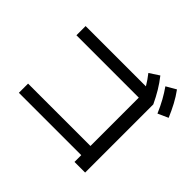

<svg xmlns="http://www.w3.org/2000/svg" viewBox="-202 -1104 1404 1404"><g transform="rotate(45 500.0 -402.5)"><path d="M730 50V-20H85V-115H730V-615H85V-710H800L840 -655V50ZM760 -613Q733 -669 708 -711Q683 -753 652 -792L727 -841Q761 -798 788 -753Q815 -708 840 -655ZM909 -629Q885 -685 861 -728Q837 -771 809 -811L885 -855Q917 -811 941.5 -765Q966 -719 989 -665Z"/></g></svg>

Font: M PLUS 2 Medium
Style: Regular
Weight: 500
Designer: Coji Morishita
Foundry: UNDERFOREST DESIGN
Version: Version 1.001